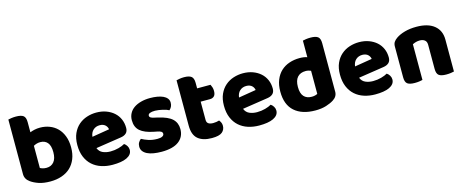

<svg xmlns="http://www.w3.org/2000/svg" viewBox="-39 -1229 4369 1814"><g transform="rotate(-15 2145.5 -322.0)"><path d="M322 -501Q371 -501 414.5 -484.5Q458 -468 490 -436Q522 -404 540.5 -356Q559 -308 559 -245Q559 -182 539.5 -133.5Q520 -85 485 -52Q450 -19 399.5 -1.5Q349 16 288 16Q222 16 176 0.5Q130 -15 98 -38Q54 -69 54 -118V-652Q65 -655 85.5 -658Q106 -661 130 -661Q180 -661 202 -644.5Q224 -628 224 -581V-482Q244 -490 268.5 -495.5Q293 -501 322 -501ZM290 -368Q270 -368 253.5 -363Q237 -358 223 -350V-133Q234 -127 249.5 -122.5Q265 -118 286 -118Q331 -118 358 -150Q385 -182 385 -245Q385 -309 359.5 -338.5Q334 -368 290 -368Z M788 -176Q802 -140 835 -125.5Q868 -111 909 -111Q951 -111 989 -121.5Q1027 -132 1050 -146Q1066 -136 1077 -118Q1088 -100 1088 -80Q1088 -55 1074 -37Q1060 -19 1034.5 -7Q1009 5 974 10.5Q939 16 897 16Q838 16 787.5 -0.5Q737 -17 700 -50Q663 -83 642 -133Q621 -183 621 -250Q621 -316 642.5 -363.5Q664 -411 699.5 -441.5Q735 -472 780 -486.5Q825 -501 872 -501Q925 -501 968.5 -485Q1012 -469 1043.5 -441Q1075 -413 1092 -374Q1109 -335 1109 -289Q1109 -255 1090 -237Q1071 -219 1037 -214ZM873 -377Q835 -377 809.5 -354Q784 -331 779 -289L949 -317Q948 -327 943 -337.5Q938 -348 929 -357Q920 -366 906 -371.5Q892 -377 873 -377Z M1601 -145Q1601 -69 1544 -26Q1487 17 1376 17Q1334 17 1298 11Q1262 5 1236.5 -7.5Q1211 -20 1196.5 -39Q1182 -58 1182 -84Q1182 -108 1192 -124.5Q1202 -141 1216 -152Q1245 -136 1282.5 -123.5Q1320 -111 1369 -111Q1400 -111 1416.5 -120Q1433 -129 1433 -144Q1433 -158 1421 -166Q1409 -174 1381 -179L1351 -185Q1264 -202 1221.5 -238.5Q1179 -275 1179 -343Q1179 -380 1195 -410Q1211 -440 1240 -460Q1269 -480 1309.5 -491Q1350 -502 1399 -502Q1436 -502 1468.5 -496.5Q1501 -491 1525 -480Q1549 -469 1563 -451.5Q1577 -434 1577 -410Q1577 -387 1568.5 -370.5Q1560 -354 1547 -343Q1539 -348 1523 -353.5Q1507 -359 1488 -363.5Q1469 -368 1449.5 -371Q1430 -374 1414 -374Q1381 -374 1363 -366.5Q1345 -359 1345 -343Q1345 -332 1355 -325Q1365 -318 1393 -312L1424 -305Q1520 -283 1560.5 -244.5Q1601 -206 1601 -145Z M1868 15Q1780 15 1732.5 -25Q1685 -65 1685 -155V-599Q1696 -602 1716.5 -605.5Q1737 -609 1760 -609Q1809 -609 1831 -592Q1853 -575 1853 -529V-475H1984Q1990 -464 1995.5 -447.5Q2001 -431 2001 -411Q2001 -376 1985.5 -360.5Q1970 -345 1944 -345H1853V-167Q1853 -141 1869.5 -130Q1886 -119 1916 -119Q1931 -119 1947 -121.5Q1963 -124 1975 -128Q1984 -117 1990.5 -103.5Q1997 -90 1997 -71Q1997 -33 1968.5 -9Q1940 15 1868 15Z M2222 -176Q2236 -140 2269 -125.5Q2302 -111 2343 -111Q2385 -111 2423 -121.5Q2461 -132 2484 -146Q2500 -136 2511 -118Q2522 -100 2522 -80Q2522 -55 2508 -37Q2494 -19 2468.5 -7Q2443 5 2408 10.5Q2373 16 2331 16Q2272 16 2221.5 -0.5Q2171 -17 2134 -50Q2097 -83 2076 -133Q2055 -183 2055 -250Q2055 -316 2076.5 -363.5Q2098 -411 2133.5 -441.5Q2169 -472 2214 -486.5Q2259 -501 2306 -501Q2359 -501 2402.5 -485Q2446 -469 2477.5 -441Q2509 -413 2526 -374Q2543 -335 2543 -289Q2543 -255 2524 -237Q2505 -219 2471 -214ZM2307 -377Q2269 -377 2243.5 -354Q2218 -331 2213 -289L2383 -317Q2382 -327 2377 -337.5Q2372 -348 2363 -357Q2354 -366 2340 -371.5Q2326 -377 2307 -377Z M2861 -501Q2904 -501 2935 -490V-652Q2946 -655 2966.5 -658Q2987 -661 3011 -661Q3061 -661 3083 -644.5Q3105 -628 3105 -581V-107Q3105 -60 3061 -32Q3032 -13 2986.5 1.5Q2941 16 2881 16Q2750 16 2677 -48.5Q2604 -113 2604 -241Q2604 -307 2624 -356Q2644 -405 2678.5 -437Q2713 -469 2760 -485Q2807 -501 2861 -501ZM2936 -357Q2925 -362 2912 -365Q2899 -368 2885 -368Q2833 -368 2804.5 -336.5Q2776 -305 2776 -241Q2776 -178 2803 -148Q2830 -118 2880 -118Q2898 -118 2913 -122Q2928 -126 2936 -131Z M3357 -176Q3371 -140 3404 -125.5Q3437 -111 3478 -111Q3520 -111 3558 -121.5Q3596 -132 3619 -146Q3635 -136 3646 -118Q3657 -100 3657 -80Q3657 -55 3643 -37Q3629 -19 3603.5 -7Q3578 5 3543 10.5Q3508 16 3466 16Q3407 16 3356.5 -0.5Q3306 -17 3269 -50Q3232 -83 3211 -133Q3190 -183 3190 -250Q3190 -316 3211.5 -363.5Q3233 -411 3268.5 -441.5Q3304 -472 3349 -486.5Q3394 -501 3441 -501Q3494 -501 3537.5 -485Q3581 -469 3612.5 -441Q3644 -413 3661 -374Q3678 -335 3678 -289Q3678 -255 3659 -237Q3640 -219 3606 -214ZM3442 -377Q3404 -377 3378.5 -354Q3353 -331 3348 -289L3518 -317Q3517 -327 3512 -337.5Q3507 -348 3498 -357Q3489 -366 3475 -371.5Q3461 -377 3442 -377Z M4238 -1Q4227 2 4206.5 5Q4186 8 4162 8Q4112 8 4090 -8.5Q4068 -25 4068 -72V-308Q4068 -339 4049.5 -353.5Q4031 -368 4001 -368Q3981 -368 3963.5 -363Q3946 -358 3930 -350V-1Q3919 2 3898.5 5Q3878 8 3854 8Q3804 8 3782 -8.5Q3760 -25 3760 -72V-373Q3760 -400 3771.5 -417Q3783 -434 3803 -448Q3837 -472 3888.5 -486.5Q3940 -501 4003 -501Q4116 -501 4177 -451.5Q4238 -402 4238 -313Z"/></g></svg>

Font: Baloo Paaji 2 ExtraBold
Style: Regular
Weight: 800
Designer: Shuchita Grover, Noopur Datye and Ek Type
Foundry: Ek Type
Version: Version 1.640;hotconv 1.0.111;makeotfexe 2.5.65597; ttfautoh